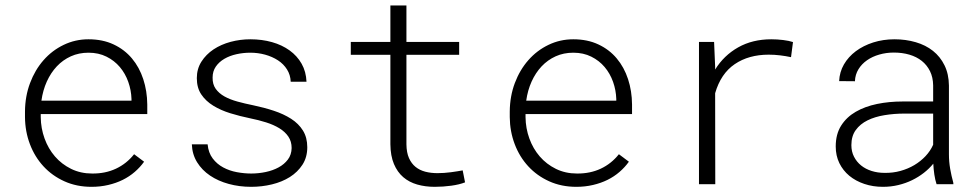

<svg xmlns="http://www.w3.org/2000/svg" viewBox="-20 -684 3641 713"><path d="M319.8 9.8Q264.6 9.8 219.2 -10.7Q173.8 -31.2 141.4 -66.4Q108.9 -101.6 91.1 -148.7Q73.2 -195.8 72.8 -249V-270Q73.2 -326.7 91.6 -375.5Q109.9 -424.3 141.6 -460.4Q173.3 -496.6 216.3 -517.3Q259.3 -538.1 308.6 -538.1Q361.3 -538.1 401.9 -519Q442.4 -500 470 -467Q497.6 -434.1 512 -390.1Q526.4 -346.2 526.9 -295.9V-260.3H131.3V-249Q131.8 -207.5 145.5 -169.7Q159.2 -131.8 184.1 -103Q209 -74.2 244.1 -56.9Q279.3 -39.6 322.3 -39.6Q371.1 -39.1 410.6 -57.6Q450.2 -76.2 478 -111.3L515.1 -83.5Q500.5 -63 480.5 -45.7Q460.4 -28.3 435.8 -16.1Q411.1 -3.9 381.8 2.9Q352.5 9.8 319.8 9.8ZM308.6 -488.3Q272.9 -488.3 243.2 -474.9Q213.4 -461.4 190.9 -437.5Q168.5 -413.6 153.8 -381.1Q139.2 -348.6 133.8 -310.1H468.3V-316.4Q467.3 -349.1 456.3 -380.1Q445.3 -411.1 425 -435.1Q404.8 -459 375.5 -473.6Q346.2 -488.3 308.6 -488.3Z M1063 -134.3Q1063 -158.7 1050.8 -176.8Q1038.6 -194.8 1017.3 -207.8Q996.1 -220.7 968.3 -229.5Q940.4 -238.3 909.2 -244.6Q871.1 -252.4 835.4 -263.4Q799.8 -274.4 772 -291.5Q744.1 -308.6 727.5 -333.3Q710.9 -357.9 710.9 -394Q710.9 -428.2 728 -455.1Q745.1 -481.9 772.9 -500.5Q800.8 -519 836.4 -528.6Q872.1 -538.1 909.7 -538.1Q952.6 -538.1 990 -527.6Q1027.3 -517.1 1055.4 -496.8Q1083.5 -476.6 1100.1 -447.3Q1116.7 -418 1118.2 -380.4H1059.6Q1058.6 -405.8 1045.9 -426Q1033.2 -446.3 1012.2 -460Q991.2 -473.6 964.6 -481Q938 -488.3 909.7 -488.3Q883.3 -488.3 858.2 -482.7Q833 -477.1 813.2 -465.6Q793.5 -454.1 781.5 -436.8Q769.5 -419.4 769.5 -396Q769 -371.1 781 -354.2Q793 -337.4 813.5 -325.9Q834 -314.5 861.6 -306.9Q889.2 -299.3 920.4 -293Q960.4 -284.7 996.8 -272.7Q1033.2 -260.7 1061 -242.9Q1088.9 -225.1 1105 -199.2Q1121.1 -173.3 1121.1 -137.2Q1121.1 -100.1 1103.3 -72.5Q1085.4 -44.9 1056.4 -26.6Q1027.3 -8.3 990 0.7Q952.6 9.8 913.1 9.8Q868.7 9.8 829.3 -1Q790 -11.7 760 -32Q730 -52.2 711.9 -81.5Q693.8 -110.8 692.4 -147.9H751Q753.9 -116.7 769.8 -95.7Q785.6 -74.7 808.8 -62.3Q832 -49.8 859.4 -44.7Q886.7 -39.6 913.1 -39.6Q939.9 -39.6 966.6 -45.2Q993.2 -50.8 1014.4 -62.3Q1035.6 -73.7 1049.1 -91.6Q1062.5 -109.4 1063 -134.3Z M1489.3 -663.6V-528.3H1685.1V-480.5H1489.3V-147.9Q1489.7 -117.2 1498.8 -96.9Q1507.8 -76.7 1523.2 -64.2Q1538.6 -51.8 1559.3 -46.4Q1580.1 -41 1604.5 -41Q1628.9 -41 1654.5 -44.4Q1680.2 -47.9 1698.2 -51.3L1707 -6.8Q1686 1.5 1655.8 5.6Q1625.5 9.8 1594.2 9.8Q1559.1 9.8 1529.3 1.2Q1499.5 -7.3 1477.5 -26.1Q1455.6 -44.9 1442.9 -75Q1430.2 -105 1429.7 -148.4V-480.5H1282.7V-528.3H1429.7V-663.6Z M2120.1 9.8Q2064.9 9.8 2019.5 -10.7Q1974.1 -31.2 1941.7 -66.4Q1909.2 -101.6 1891.4 -148.7Q1873.5 -195.8 1873 -249V-270Q1873.5 -326.7 1891.8 -375.5Q1910.2 -424.3 1941.9 -460.4Q1973.6 -496.6 2016.6 -517.3Q2059.6 -538.1 2108.9 -538.1Q2161.6 -538.1 2202.1 -519Q2242.7 -500 2270.3 -467Q2297.9 -434.1 2312.3 -390.1Q2326.7 -346.2 2327.1 -295.9V-260.3H1931.6V-249Q1932.1 -207.5 1945.8 -169.7Q1959.5 -131.8 1984.4 -103Q2009.3 -74.2 2044.4 -56.9Q2079.6 -39.6 2122.6 -39.6Q2171.4 -39.1 2210.9 -57.6Q2250.5 -76.2 2278.3 -111.3L2315.4 -83.5Q2300.8 -63 2280.8 -45.7Q2260.7 -28.3 2236.1 -16.1Q2211.4 -3.9 2182.1 2.9Q2152.8 9.8 2120.1 9.8ZM2108.9 -488.3Q2073.2 -488.3 2043.5 -474.9Q2013.7 -461.4 1991.2 -437.5Q1968.8 -413.6 1954.1 -381.1Q1939.5 -348.6 1934.1 -310.1H2268.6V-316.4Q2267.6 -349.1 2256.6 -380.1Q2245.6 -411.1 2225.3 -435.1Q2205.1 -459 2175.8 -473.6Q2146.5 -488.3 2108.9 -488.3Z M2844.2 -538.1Q2866.2 -538.1 2888.2 -535.4Q2910.2 -532.7 2924.8 -527.8L2917.5 -471.7Q2897 -476.1 2876.5 -478.5Q2856 -481 2834.5 -481Q2760.3 -481 2708.5 -445.8Q2656.7 -410.6 2635.7 -337.9L2636.2 0H2575.7V-528.3H2631.8L2635.7 -436.5V-425.8Q2668 -478 2721.2 -508.1Q2774.4 -538.1 2844.2 -538.1Z M3458 0Q3452.6 -16.1 3449.7 -35.9Q3446.8 -55.7 3445.8 -76.2Q3430.7 -57.6 3410.6 -42Q3390.6 -26.4 3366.9 -14.9Q3343.3 -3.4 3315.9 3.2Q3288.6 9.8 3258.8 9.8Q3221.7 9.8 3189.7 -1Q3157.7 -11.7 3134 -31.2Q3110.4 -50.8 3096.9 -78.4Q3083.5 -106 3083.5 -140.1Q3083.5 -185.5 3103.5 -217.3Q3123.5 -249 3157.7 -268.8Q3191.9 -288.6 3236.8 -297.9Q3281.7 -307.1 3331.1 -307.1H3445.3V-367.2Q3444.8 -397 3433.6 -419.7Q3422.4 -442.4 3403.1 -457.8Q3383.8 -473.1 3357.2 -481Q3330.6 -488.8 3299.3 -488.8Q3271 -488.8 3245.4 -481.4Q3219.7 -474.1 3200 -460.4Q3180.2 -446.8 3168 -427Q3155.8 -407.2 3154.8 -382.3L3096.2 -382.8Q3097.7 -416.5 3114 -444.8Q3130.4 -473.1 3158.2 -493.9Q3186 -514.6 3222.9 -526.4Q3259.8 -538.1 3301.8 -538.1Q3343.8 -538.1 3380.6 -527.3Q3417.5 -516.6 3444.6 -495.1Q3471.7 -473.6 3487.5 -441.4Q3503.4 -409.2 3503.9 -366.2V-110.4Q3503.9 -84 3508.5 -57.1Q3513.2 -30.3 3520 -5.9L3520.5 0ZM3265.1 -42Q3295.9 -41.5 3324 -49.3Q3352.1 -57.1 3375.5 -71Q3398.9 -85 3417 -104.2Q3435.1 -123.5 3445.3 -146.5V-262.2H3338.9Q3300.3 -262.2 3264.6 -256.3Q3229 -250.5 3201.7 -237.1Q3174.3 -223.6 3158 -201.2Q3141.6 -178.7 3141.6 -145Q3141.6 -121.1 3151.4 -102.1Q3161.1 -83 3177.7 -69.6Q3194.3 -56.2 3216.8 -49.1Q3239.3 -42 3265.1 -42Z"/></svg>

Font: TypoPRO Roboto Mono
Style: Regular
Weight: 300
Designer: Google
Version: Version 2.000986; 2015; ttfautohint (v1.3)